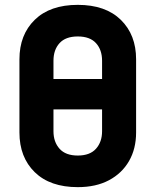

<svg xmlns="http://www.w3.org/2000/svg" viewBox="-20 -760 640 790"><path d="M300 10Q186 10 123 -51.5Q60 -113 60 -215V-516Q60 -617 123 -678.5Q186 -740 300 -740Q414 -740 477 -678.5Q540 -617 540 -516V-215Q540 -148 511 -97.5Q482 -47 428.5 -18.5Q375 10 300 10ZM200 -435H400V-510Q400 -555 375 -582.5Q350 -610 300 -610Q250 -610 225 -582.5Q200 -555 200 -510ZM300 -120Q350 -120 375 -148Q400 -176 400 -220V-310H200V-220Q200 -176 225 -148Q250 -120 300 -120Z"/></svg>

Font: NKDuy Mono ExtraBold
Style: Regular
Weight: 800
Monospace: yes
Designer: NKDuy
Foundry: NKDuy
Version: Version 2.251; ttfautohint (v1.8.4.7-5d5b)